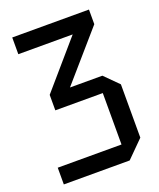

<svg xmlns="http://www.w3.org/2000/svg" viewBox="-132 -781 714 863"><g transform="rotate(-20 225.0 -350.0)"><path d="M338 0H23V-80H328V-326H101V-400L291 -620H31V-700H398V-630L198 -400H353L418 -335V-80Z"/></g></svg>

Font: Tektur SemiCondensed
Style: Regular
Weight: 400
Width: 4
Designer: Adam Jagosz
Foundry: Adam Jagosz
Version: Version 1.005;gftools[0.9.30]